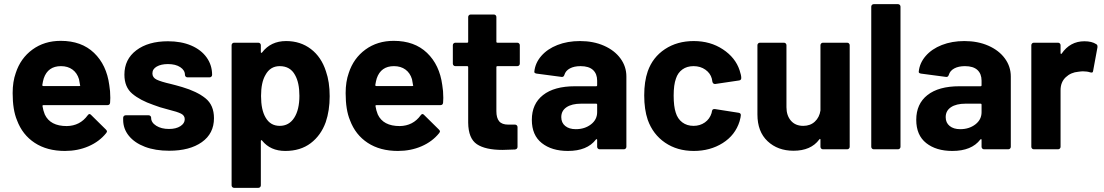

<svg xmlns="http://www.w3.org/2000/svg" viewBox="-20 -720 5325 926"><path d="M507 -310Q512 -282 512 -248Q512 -237 511 -225Q510 -213 498 -213H189Q185 -213 185 -210Q185 -209 185 -208Q188 -188 196 -168Q222 -112 302 -112Q366 -113 403 -164Q407 -170 412 -170Q415 -170 419 -166L491 -95Q496 -90 496 -86Q496 -84 492 -78Q459 -37 407 -14.5Q355 8 293 8Q207 8 147.5 -31Q88 -70 62 -140Q41 -190 41 -271Q41 -326 56 -368Q79 -439 136.5 -481Q194 -523 273 -523Q373 -523 433.5 -465Q494 -407 507 -310ZM274 -401Q211 -401 191 -342Q187 -329 184 -310Q184 -305 189 -305H362Q367 -305 367 -308Q367 -309 366 -310Q361 -338 361 -338Q361 -338 361 -338Q352 -368 329.5 -384.5Q307 -401 274 -401Z M796 7Q729 7 679 -12Q629 -31 601.5 -65Q574 -99 574 -142V-152Q574 -157 577.5 -160.5Q581 -164 586 -164H697Q702 -164 705.5 -160.5Q709 -157 709 -152V-151Q709 -129 733.5 -113.5Q758 -98 795 -98Q829 -98 850 -111.5Q871 -125 871 -145Q871 -163 853 -172Q835 -181 794 -191Q747 -203 720 -214Q656 -236 618 -268Q580 -300 580 -360Q580 -434 637.5 -477.5Q695 -521 790 -521Q854 -521 902 -500.5Q950 -480 976.5 -443Q1003 -406 1003 -359Q1003 -354 999.5 -350.5Q996 -347 991 -347H884Q879 -347 875.5 -350.5Q872 -354 872 -359Q872 -381 849.5 -396Q827 -411 790 -411Q757 -411 736 -399Q715 -387 715 -366Q715 -346 735.5 -336Q756 -326 804 -315Q815 -312 829 -308.5Q843 -305 859 -300Q930 -279 971 -246Q1012 -213 1012 -150Q1012 -76 953.5 -34.5Q895 7 796 7Z M1552 -376Q1570 -325 1570 -256Q1570 -187 1551 -131Q1528 -67 1478.5 -29.5Q1429 8 1356 8Q1284 8 1244 -42Q1243 -44 1241 -44Q1241 -44 1239.5 -43.5Q1238 -43 1238 -40V174Q1238 179 1234.5 182.5Q1231 186 1226 186H1109Q1104 186 1100.5 182.5Q1097 179 1097 174V-502Q1097 -507 1100.5 -510.5Q1104 -514 1109 -514H1226Q1231 -514 1234.5 -510.5Q1238 -507 1238 -502V-469Q1238 -466 1239 -465.5Q1240 -465 1241 -465Q1242 -465 1244 -467Q1286 -522 1360 -522Q1429 -522 1479.5 -483.5Q1530 -445 1552 -376ZM1399 -152Q1424 -191 1424 -258Q1424 -321 1403 -358Q1380 -401 1329 -401Q1283 -401 1260 -358Q1239 -322 1239 -257Q1239 -190 1261 -153Q1284 -113 1329 -113Q1374 -113 1399 -152Z M2113 -310Q2118 -282 2118 -248Q2118 -237 2117 -225Q2116 -213 2104 -213H1795Q1791 -213 1791 -210Q1791 -209 1791 -208Q1794 -188 1802 -168Q1828 -112 1908 -112Q1972 -113 2009 -164Q2013 -170 2018 -170Q2021 -170 2025 -166L2097 -95Q2102 -90 2102 -86Q2102 -84 2098 -78Q2065 -37 2013 -14.5Q1961 8 1899 8Q1813 8 1753.5 -31Q1694 -70 1668 -140Q1647 -190 1647 -271Q1647 -326 1662 -368Q1685 -439 1742.5 -481Q1800 -523 1879 -523Q1979 -523 2039.5 -465Q2100 -407 2113 -310ZM1880 -401Q1817 -401 1797 -342Q1793 -329 1790 -310Q1790 -305 1795 -305H1968Q1973 -305 1973 -308Q1973 -309 1972 -310Q1967 -338 1967 -338Q1967 -338 1967 -338Q1958 -368 1935.5 -384.5Q1913 -401 1880 -401Z M2487 -413Q2487 -408 2483.5 -404.5Q2480 -401 2475 -401H2379Q2374 -401 2374 -396V-184Q2374 -151 2387.5 -135Q2401 -119 2431 -119H2464Q2469 -119 2472.5 -115.5Q2476 -112 2476 -107V-12Q2476 -1 2464 1Q2422 3 2404 3Q2321 3 2280 -24.5Q2239 -52 2238 -128V-396Q2238 -401 2233 -401H2176Q2171 -401 2167.5 -404.5Q2164 -408 2164 -413V-502Q2164 -507 2167.5 -510.5Q2171 -514 2176 -514H2233Q2238 -514 2238 -519V-638Q2238 -643 2241.5 -646.5Q2245 -650 2250 -650H2362Q2367 -650 2370.5 -646.5Q2374 -643 2374 -638V-519Q2374 -514 2379 -514H2475Q2480 -514 2483.5 -510.5Q2487 -507 2487 -502Z M2777 -522Q2842 -522 2893 -499.5Q2944 -477 2972.5 -438Q3001 -399 3001 -351V-12Q3001 -7 2997.5 -3.5Q2994 0 2989 0H2872Q2867 0 2863.5 -3.5Q2860 -7 2860 -12V-45Q2860 -48 2859 -48.5Q2858 -49 2857 -49Q2856 -49 2854 -47Q2812 8 2719 8Q2641 8 2593 -30Q2545 -68 2545 -142Q2545 -219 2599 -261.5Q2653 -304 2753 -304H2855Q2860 -304 2860 -309V-331Q2860 -364 2840 -382.5Q2820 -401 2780 -401Q2749 -401 2728.5 -390Q2708 -379 2702 -359Q2699 -349 2691 -349Q2690 -349 2689 -349L2568 -365Q2557 -367 2557 -373Q2557 -373 2557 -374Q2561 -416 2590.5 -450Q2620 -484 2668.5 -503Q2717 -522 2777 -522ZM2757 -97Q2800 -97 2830 -120Q2860 -143 2860 -179V-215Q2860 -220 2855 -220H2783Q2738 -220 2712.5 -203Q2687 -186 2687 -155Q2687 -128 2706 -112.5Q2725 -97 2757 -97Z M3326 8Q3246 8 3187.5 -32Q3129 -72 3104 -142Q3087 -192 3087 -260Q3087 -327 3104 -376Q3128 -444 3187 -483Q3246 -522 3326 -522Q3406 -522 3466.5 -482Q3527 -442 3547 -381Q3555 -357 3555 -345V-343Q3555 -334 3545 -332L3430 -315H3428Q3419 -315 3416 -325L3413 -341Q3406 -367 3382 -384Q3358 -401 3325 -401Q3293 -401 3271 -385Q3249 -369 3240 -341Q3229 -311 3229 -259Q3229 -207 3239 -177Q3248 -147 3270.5 -130Q3293 -113 3325 -113Q3356 -113 3379.5 -129.5Q3403 -146 3412 -175Q3413 -177 3413 -181Q3414 -182 3414 -184Q3415 -194 3425 -194Q3426 -194 3428 -194L3543 -176Q3553 -174 3553 -165Q3553 -157 3547 -135Q3526 -68 3465.5 -30Q3405 8 3326 8Z M3937 -502Q3937 -507 3940.5 -510.5Q3944 -514 3949 -514H4066Q4071 -514 4074.5 -510.5Q4078 -507 4078 -502V-12Q4078 -7 4074.5 -3.5Q4071 0 4066 0H3949Q3944 0 3940.5 -3.5Q3937 -7 3937 -12V-46Q3937 -49 3936 -49.5Q3935 -50 3934 -50Q3933 -50 3931 -47Q3891 7 3807 7Q3731 7 3682 -39Q3633 -85 3633 -168V-502Q3633 -507 3636.5 -510.5Q3640 -514 3645 -514H3761Q3766 -514 3769.5 -510.5Q3773 -507 3773 -502V-203Q3773 -163 3794.5 -138Q3816 -113 3854 -113Q3888 -113 3910 -133.5Q3932 -154 3937 -187Z M4194 0Q4189 0 4185.5 -3.5Q4182 -7 4182 -12V-688Q4182 -693 4185.5 -696.5Q4189 -700 4194 -700H4311Q4316 -700 4319.5 -696.5Q4323 -693 4323 -688V-12Q4323 -7 4319.5 -3.5Q4316 0 4311 0Z M4631 -522Q4696 -522 4747 -499.5Q4798 -477 4826.5 -438Q4855 -399 4855 -351V-12Q4855 -7 4851.5 -3.5Q4848 0 4843 0H4726Q4721 0 4717.5 -3.5Q4714 -7 4714 -12V-45Q4714 -48 4713 -48.5Q4712 -49 4711 -49Q4710 -49 4708 -47Q4666 8 4573 8Q4495 8 4447 -30Q4399 -68 4399 -142Q4399 -219 4453 -261.5Q4507 -304 4607 -304H4709Q4714 -304 4714 -309V-331Q4714 -364 4694 -382.5Q4674 -401 4634 -401Q4603 -401 4582.5 -390Q4562 -379 4556 -359Q4553 -349 4545 -349Q4544 -349 4543 -349L4422 -365Q4411 -367 4411 -373Q4411 -373 4411 -374Q4415 -416 4444.5 -450Q4474 -484 4522.5 -503Q4571 -522 4631 -522ZM4611 -97Q4654 -97 4684 -120Q4714 -143 4714 -179V-215Q4714 -220 4709 -220H4637Q4592 -220 4566.5 -203Q4541 -186 4541 -155Q4541 -128 4560 -112.5Q4579 -97 4611 -97Z M5210 -521Q5246 -521 5267 -507Q5273 -504 5273 -496Q5273 -494 5273 -492L5252 -378Q5251 -370 5245 -370Q5242 -370 5238 -371Q5223 -376 5203 -376Q5195 -376 5181 -374Q5145 -371 5120 -347.5Q5095 -324 5095 -285V-12Q5095 -7 5091.5 -3.5Q5088 0 5083 0H4966Q4961 0 4957.5 -3.5Q4954 -7 4954 -12V-502Q4954 -507 4957.5 -510.5Q4961 -514 4966 -514H5083Q5088 -514 5091.5 -510.5Q5095 -507 5095 -502V-464Q5095 -461 5096.5 -460.5Q5098 -460 5098 -460Q5099 -460 5100 -461Q5141 -521 5210 -521Z"/></svg>

Font: LinhAnh
Style: Bold
Weight: 700
Designer: Jeremy Tribby
Foundry: Tribby Type
Version: Version 1.408